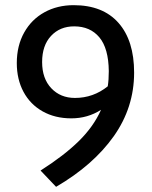

<svg xmlns="http://www.w3.org/2000/svg" viewBox="-20 -707 590 743"><path d="M499 -426Q499 -291 420 -179.5Q341 -68 197 16L137 -47Q228 -105 285 -161Q342 -217 371 -282Q319 -249 256 -249Q193 -249 145 -276Q97 -303 71 -351.5Q45 -400 45 -463Q45 -530 73.5 -581Q102 -632 152 -659.5Q202 -687 265 -687Q378 -687 438.5 -618.5Q499 -550 499 -426ZM397 -373Q401 -398 401 -432Q400 -520 364.5 -562.5Q329 -605 267 -605Q212 -605 177.5 -568Q143 -531 143 -467Q143 -403 178.5 -365.5Q214 -328 270 -328Q341 -328 397 -373Z"/></svg>

Font: Biryani
Style: Regular
Weight: 400
Designer: Dan Reynolds and Mathieu Réguer
Foundry: Dan Reynolds and Mathieu Réguer
Version: Version 1.004; ttfautohint (v1.1) -l 5 -r 5 -G 72 -x 0 -D la